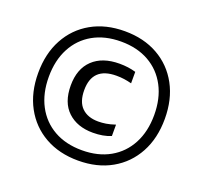

<svg xmlns="http://www.w3.org/2000/svg" viewBox="-130 -901 1124 1063"><g transform="rotate(20 432.0 -370.0)"><path d="M432 11Q320 11 236 -36.5Q152 -84 105.5 -169.8Q59 -255.5 59 -370Q59 -484.5 105.5 -570.2Q152 -656 236 -703.5Q320 -751 432 -751Q544 -751 628 -703.5Q712 -656 758.5 -570.2Q805 -484.5 805 -370Q805 -255.5 758.5 -169.8Q712 -84 628 -36.5Q544 11 432 11ZM432 -50Q527 -50 596.8 -89.5Q666.5 -129 704.5 -201Q742.5 -273 742.5 -370Q742.5 -467 704.5 -539Q666.5 -611 596.8 -650.5Q527 -690 432 -690Q337 -690 267.2 -650.5Q197.5 -611 159.5 -539Q121.5 -467 121.5 -370Q121.5 -273 159.5 -201Q197.5 -129 267.2 -89.5Q337 -50 432 -50ZM456 -162Q363.5 -162 307.8 -214.2Q252 -266.5 252 -366.5Q252 -464.5 308.5 -518.2Q365 -572 466 -572Q518 -572 562 -559V-491.5Q539 -497.5 517.8 -500.5Q496.5 -503.5 472 -503.5Q331 -503.5 331 -368Q331 -298.5 366 -264.5Q401 -230.5 463 -230.5Q484.5 -230.5 508.2 -234.2Q532 -238 562 -248V-181Q517 -162 456 -162Z"/></g></svg>

Font: Encode Sans Expanded Medium
Style: Regular
Weight: 500
Width: 7
Designer: Multiple Designers
Foundry: Impallari Type
Version: Version 3.000; ttfautohint (v1.8.3) -l 8 -r 50 -G 200 -x 14 